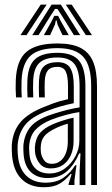

<svg xmlns="http://www.w3.org/2000/svg" viewBox="-20 -796 480 826"><path d="M372.3 0V-425.3Q372.3 -512.9 338.8 -550.9Q305.3 -588.9 227.6 -588.9Q147.6 -588.9 111.8 -556.7Q76 -524.5 72.8 -450.1Q72.3 -433.3 72.3 -414.5Q72.3 -395.7 73.7 -377.1H48.9Q47.5 -396.6 47.3 -413.6Q47.1 -430.5 47.9 -451.1Q51.2 -536.3 93.4 -572.6Q135.5 -609 227.6 -609Q288.4 -609 325.7 -590.4Q363 -571.8 380.2 -531.4Q397.3 -491.1 397.3 -425.3V0ZM192.5 -49.7Q229.4 -49.7 258.5 -70.7Q287.5 -91.6 304.5 -124.1Q321.4 -156.5 321.4 -190.8V-313.8Q295.5 -310.2 263.7 -301.6Q231.8 -293 201.3 -281.4Q156.5 -263.6 132.1 -237Q107.8 -210.5 105.2 -164.5Q104.9 -156.4 105.5 -148.5Q106.1 -140.6 106.5 -134.2Q109.7 -93.2 132.1 -71.5Q154.5 -49.7 192.5 -49.7ZM198.7 -71.5Q168.2 -71.5 152 -90.9Q135.7 -110.3 131.3 -136.4Q130.6 -142.2 130.2 -149.9Q129.8 -157.6 130 -162.2Q132.6 -200.4 151.6 -223.3Q170.7 -246.1 209 -262.2Q227.9 -270.3 251.2 -277.7Q274.5 -285.1 296.6 -289.9V-188.6Q296.6 -156.7 285.4 -130Q274.1 -103.3 252.3 -87.4Q230.5 -71.5 198.7 -71.5ZM202.3 -91.2Q225 -91.2 240.5 -104Q255.9 -116.8 263.8 -138.4Q271.7 -160 271.7 -186.4V-264Q253.9 -258.7 240.3 -253.4Q226.6 -248.2 217.1 -243.1Q184.2 -227.2 170.1 -209.4Q155.9 -191.6 155.2 -162.4Q155.1 -156.3 155.2 -150.5Q155.2 -144.8 156.2 -138.6Q158.9 -121.7 169.8 -106.4Q180.7 -91.2 202.3 -91.2ZM168 9.5Q108.6 9.5 73 -25.6Q37.3 -60.6 31.8 -127.9Q31 -138.8 30.6 -152Q30.2 -165.3 30.8 -173.4Q35.4 -232.4 68.8 -271.3Q102.2 -310.3 176.6 -338.7Q195.2 -346.1 209 -351.3Q222.8 -356.4 237.4 -360.7Q252 -364.9 272.5 -369.3V-425.5Q272.5 -468.6 262.7 -488.5Q252.8 -508.4 227.6 -508.4Q198.6 -508.4 186.2 -493.5Q173.8 -478.5 172.5 -445.8Q172.2 -437.3 172 -418Q171.9 -398.7 172.7 -377.1H147.9Q146.9 -401.7 147.2 -418.7Q147.4 -435.8 147.7 -448.3Q149.5 -493.3 169.4 -510.9Q189.2 -528.5 227.6 -528.5Q266.2 -528.5 281.8 -504Q297.4 -479.5 297.4 -425.5V-352.1Q263.5 -345.2 237.6 -337.4Q211.7 -329.6 184.8 -319.6Q117.5 -294.7 88.7 -259.3Q59.9 -223.9 55.8 -171.4Q55.3 -162.6 55.6 -151.3Q55.9 -140.1 56.8 -129.9Q61.4 -71.3 92.5 -40.7Q123.6 -10.1 175.9 -10.1Q223.4 -10.1 253.7 -31.8Q283.9 -53.4 303.4 -84.9H309L300.2 -19.3V0H275.3L275 -4.1L288.1 -47.3H283.5Q260.3 -19.1 234.9 -4.8Q209.5 9.5 168 9.5ZM322.5 0.2V-60L326.3 -136.1H320.7Q300.5 -88.1 267.8 -59Q235.1 -29.9 183.3 -30Q140.2 -30.2 112.9 -55.6Q85.6 -81.1 81.5 -132.1Q81.1 -139.9 80.6 -150.4Q80 -161 80.5 -168.8Q84.3 -216.1 109.5 -248Q134.6 -279.8 193.1 -300.5Q216.3 -308.6 239.1 -315.1Q261.9 -321.7 283.1 -326.5Q304.3 -331.4 322.4 -334V-425.3Q322.4 -491.4 300.6 -520Q278.7 -548.7 227.6 -548.7Q173.9 -548.7 149.4 -525.4Q124.8 -502.2 122.8 -448.9Q122.2 -432.7 122.1 -414.4Q122 -396.2 123.2 -377.1H98.4Q97.3 -397.4 97.2 -415.7Q97.2 -433.9 97.8 -449.4Q100.3 -513.4 130.5 -541.1Q160.6 -568.8 227.6 -568.8Q291.8 -568.8 319.6 -535.5Q347.4 -502.3 347.4 -425.3V0.2ZM68 -644.8 155.2 -776.1H180.6L94.1 -644.8ZM118.7 -644.8 201.9 -776.1H241.8L325 -644.8H298L247.2 -726.6L226.9 -757.7H216.8L196.5 -726.5L145.7 -644.8ZM168.6 -644.8 201.7 -704 213.6 -727.8H230.1L242.1 -704L275.9 -644.8H248.9L227.6 -690.1L223.6 -707.7H220L216.3 -690.1L195.5 -644.8ZM349.5 -644.8 263.1 -776.1H288.4L375.7 -644.8Z"/></svg>

Font: Big Shoulders Inline Display SC Thin
Style: Regular
Weight: 100
Designer: Patric King
Foundry: XO Type Co
Version: Version 2.002